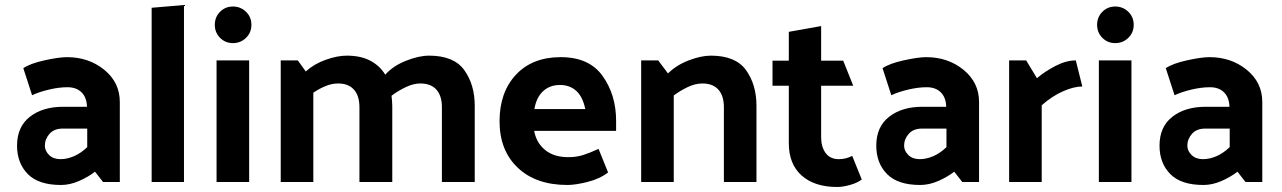

<svg xmlns="http://www.w3.org/2000/svg" viewBox="-20 -726 5114 766"><path d="M159 -145Q159 -124 176 -107.5Q193 -91 221 -91Q248 -91 275.5 -103Q303 -115 328 -139V-213H230Q196 -213 177.5 -192Q159 -171 159 -145ZM223 12Q134 12 91 -31.5Q48 -75 48 -145Q48 -220 99 -260Q150 -300 232 -300H327Q326 -337 305.5 -357.5Q285 -378 249 -378Q215 -378 175 -368.5Q135 -359 108 -346L73 -454Q101 -473 158.5 -485.5Q216 -498 247 -498Q334 -498 396 -447.5Q458 -397 458 -319V0H391L359 -41Q332 -20 295.5 -4Q259 12 223 12Z M714 -706V0H585V-695Z M909 -700Q940 -700 961.5 -679Q983 -658 983 -627Q983 -596 961.5 -575Q940 -554 909 -554Q879 -554 858 -575Q837 -596 837 -627Q837 -658 858 -679Q879 -700 909 -700ZM974 -485V0H844V-485Z M1517 -428Q1548 -463 1599.5 -483.5Q1651 -504 1692 -504Q1791 -504 1832.5 -446Q1874 -388 1874 -304V0H1743V-298Q1743 -344 1721 -368.5Q1699 -393 1657 -393Q1629 -393 1598 -378Q1567 -363 1542 -344Q1543 -334 1544 -324Q1545 -314 1545 -304V0H1414V-298Q1414 -344 1392 -368.5Q1370 -393 1329 -393Q1304 -393 1278.5 -382.5Q1253 -372 1230 -356V0H1100V-485H1168L1200 -441Q1233 -471 1279.5 -487.5Q1326 -504 1363 -504Q1420 -504 1458 -483.5Q1496 -463 1517 -428Z M2244 12Q2118 12 2045.5 -57Q1973 -126 1973 -242Q1973 -358 2038.5 -428Q2104 -498 2217 -498Q2331 -498 2384.5 -422.5Q2438 -347 2438 -244V-204H2111Q2120 -156 2155 -127.5Q2190 -99 2247 -99Q2280 -99 2306.5 -107.5Q2333 -116 2368 -132L2406 -38Q2372 -12 2323.5 0Q2275 12 2244 12ZM2315 -291Q2305 -340 2279 -363.5Q2253 -387 2214 -387Q2174 -387 2147 -362.5Q2120 -338 2112 -291Z M2645 -433Q2678 -466 2727.5 -485Q2777 -504 2816 -504Q2915 -504 2956.5 -446Q2998 -388 2998 -304V0H2868V-298Q2868 -344 2846 -368.5Q2824 -393 2782 -393Q2754 -393 2723.5 -378.5Q2693 -364 2668 -345V0H2538V-485H2606Z M3418 -10Q3402 3 3372.5 11.5Q3343 20 3320 20Q3230 20 3178.5 -25.5Q3127 -71 3127 -155V-384H3062V-484H3127V-599L3256 -622V-484H3344L3384 -384H3256V-178Q3256 -140 3274 -115.5Q3292 -91 3327 -91Q3340 -91 3353 -94Q3366 -97 3380 -104Z M3587 -145Q3587 -124 3604 -107.5Q3621 -91 3649 -91Q3676 -91 3703.5 -103Q3731 -115 3756 -139V-213H3658Q3624 -213 3605.5 -192Q3587 -171 3587 -145ZM3651 12Q3562 12 3519 -31.5Q3476 -75 3476 -145Q3476 -220 3527 -260Q3578 -300 3660 -300H3755Q3754 -337 3733.5 -357.5Q3713 -378 3677 -378Q3643 -378 3603 -368.5Q3563 -359 3536 -346L3501 -454Q3529 -473 3586.5 -485.5Q3644 -498 3675 -498Q3762 -498 3824 -447.5Q3886 -397 3886 -319V0H3819L3787 -41Q3760 -20 3723.5 -4Q3687 12 3651 12Z M4272 -485 4298 -381Q4265 -381 4221.5 -362Q4178 -343 4136 -306V0H4006V-485H4074L4117 -414Q4147 -440 4190 -462.5Q4233 -485 4272 -485Z M4429 -700Q4460 -700 4481.5 -679Q4503 -658 4503 -627Q4503 -596 4481.5 -575Q4460 -554 4429 -554Q4399 -554 4378 -575Q4357 -596 4357 -627Q4357 -658 4378 -679Q4399 -700 4429 -700ZM4494 -485V0H4364V-485Z M4717 -145Q4717 -124 4734 -107.5Q4751 -91 4779 -91Q4806 -91 4833.5 -103Q4861 -115 4886 -139V-213H4788Q4754 -213 4735.5 -192Q4717 -171 4717 -145ZM4781 12Q4692 12 4649 -31.5Q4606 -75 4606 -145Q4606 -220 4657 -260Q4708 -300 4790 -300H4885Q4884 -337 4863.5 -357.5Q4843 -378 4807 -378Q4773 -378 4733 -368.5Q4693 -359 4666 -346L4631 -454Q4659 -473 4716.5 -485.5Q4774 -498 4805 -498Q4892 -498 4954 -447.5Q5016 -397 5016 -319V0H4949L4917 -41Q4890 -20 4853.5 -4Q4817 12 4781 12Z"/></svg>

Font: Palanquin
Style: Bold
Weight: 700
Designer: Pria Ravichandran
Version: Version 1.0.4